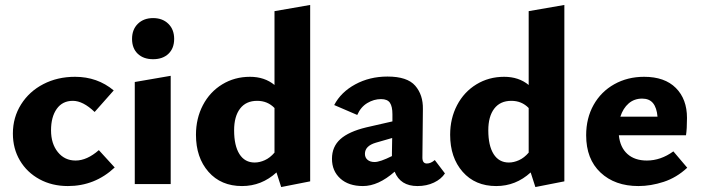

<svg xmlns="http://www.w3.org/2000/svg" viewBox="-20 -743 2828 775"><path d="M32 -204Q32 -269 65 -321.5Q98 -374 155 -403.5Q212 -433 283 -433Q373 -433 439 -378L362 -291Q315 -336 274 -336Q232 -336 209 -303.5Q186 -271 186 -217Q186 -163 213.5 -129Q241 -95 285 -95Q331 -95 379 -137L443 -67Q363 8 254 8Q190 8 139.5 -19.5Q89 -47 60.5 -95Q32 -143 32 -204Z M524 -412 669 -437V0H524ZM513 -586Q513 -624 536.5 -647Q560 -670 598 -670Q636 -670 659.5 -647Q683 -624 683 -586Q683 -548 660 -526Q637 -504 598 -504Q559 -504 536 -526Q513 -548 513 -586Z M1232 -723V-11L1115 12L1096 -47Q1036 8 957 8Q872 8 821.5 -49.5Q771 -107 771 -199Q771 -265 799 -318.5Q827 -372 877 -402.5Q927 -433 989 -433Q1048 -433 1088 -400V-698ZM1088 -127V-307Q1060 -336 1018 -336Q973 -336 949 -304.5Q925 -273 925 -217Q925 -155 946.5 -121Q968 -87 1008 -87Q1028 -87 1049 -96.5Q1070 -106 1088 -127Z M1776 -43Q1761 -20 1731.5 -6Q1702 8 1665 8Q1596 8 1573 -50Q1507 8 1445 8Q1387 8 1353.5 -22.5Q1320 -53 1320 -102Q1320 -151 1354 -181.5Q1388 -212 1459 -229L1564 -253V-282Q1564 -313 1554 -328Q1544 -343 1518 -343Q1489 -343 1462.5 -327Q1436 -311 1422 -279L1329 -319Q1356 -371 1414 -402.5Q1472 -434 1544 -434Q1624 -434 1656 -397Q1688 -360 1687 -303L1685 -107Q1685 -83 1703 -83Q1719 -83 1735 -97ZM1562 -113V-126L1563 -186L1497 -167Q1453 -154 1453 -122Q1453 -107 1463.5 -98Q1474 -89 1492 -89Q1514 -89 1562 -113Z M2258 -723V-11L2141 12L2122 -47Q2062 8 1983 8Q1898 8 1847.5 -49.5Q1797 -107 1797 -199Q1797 -265 1825 -318.5Q1853 -372 1903 -402.5Q1953 -433 2015 -433Q2074 -433 2114 -400V-698ZM2114 -127V-307Q2086 -336 2044 -336Q1999 -336 1975 -304.5Q1951 -273 1951 -217Q1951 -155 1972.5 -121Q1994 -87 2034 -87Q2054 -87 2075 -96.5Q2096 -106 2114 -127Z M2754 -66Q2711 -26 2659 -9Q2607 8 2557 8Q2462 8 2404 -46.5Q2346 -101 2346 -197Q2346 -266 2376 -319.5Q2406 -373 2459.5 -403Q2513 -433 2580 -433Q2663 -433 2708 -388Q2753 -343 2753 -267Q2753 -222 2749 -197H2478Q2483 -148 2512.5 -121.5Q2542 -95 2591 -95Q2647 -95 2698 -132ZM2484 -272H2634Q2631 -308 2616 -326.5Q2601 -345 2572 -345Q2540 -345 2517.5 -325.5Q2495 -306 2484 -272Z"/></svg>

Font: Ysabeau Ultrabold
Style: Regular
Weight: 800
Designer: Christian Thalmann (Catharsis Fonts)
Version: Version 0.003